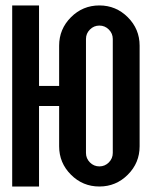

<svg xmlns="http://www.w3.org/2000/svg" viewBox="-20 -679 553 699"><path d="M390.6 -537.1Q390.6 -557.1 376.2 -571.5Q361.8 -585.9 341.8 -585.9Q321.8 -585.9 307.4 -571.5Q293 -557.1 293 -537.1V-122.1Q293 -102.1 307.4 -87.6Q321.8 -73.2 341.8 -73.2Q361.8 -73.2 376.2 -87.6Q390.6 -102.1 390.6 -122.1ZM195.3 -293H122.1V0H24.4V-659.2H122.1V-366.2H195.3V-512.7Q195.3 -573.2 238.3 -616.2Q281.2 -659.2 341.8 -659.2Q402.3 -659.2 445.3 -616.2Q488.3 -573.2 488.3 -512.7V-146.5Q488.3 -85.9 445.3 -43Q402.3 0 341.8 0Q281.2 0 238.3 -43Q195.3 -85.9 195.3 -146.5Z"/></svg>

Font: Alegre Sans
Style: Regular
Weight: 400
Width: 3
Designer: GrandChaos9000
Version: Version 1.2.6 - August 1, 2014